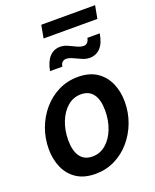

<svg xmlns="http://www.w3.org/2000/svg" viewBox="-154 -918 821 1016"><g transform="rotate(-20 256.5 -410.0)"><path d="M206.5 10Q142.5 10 100.5 -17.8Q58.5 -45.5 37.8 -92.8Q17 -140 17 -197.5Q17 -258 37.2 -313Q57.5 -368 94.5 -411.2Q131.5 -454.5 181.8 -479.5Q232 -504.5 291.5 -504.5Q355.5 -504.5 397.5 -476.5Q439.5 -448.5 460.2 -401.2Q481 -354 481 -296.5Q481 -236 460.5 -181Q440 -126 403.2 -83Q366.5 -40 316.2 -15Q266 10 206.5 10ZM222.5 -82Q265 -82 297.8 -110Q330.5 -138 349 -184.8Q367.5 -231.5 367.5 -288.5Q367.5 -348.5 344.2 -380.5Q321 -412.5 275.5 -412.5Q233 -412.5 200.2 -384.8Q167.5 -357 148.8 -310.2Q130 -263.5 130 -206.5Q130 -147 153.2 -114.5Q176.5 -82 222.5 -82ZM387 -577.5Q366 -577.5 344.5 -587Q323 -596.5 302.8 -606Q282.5 -615.5 266 -615.5Q254.5 -615.5 245.5 -608.2Q236.5 -601 234 -583.5H164.5Q174 -634.5 198 -660.5Q222 -686.5 258.5 -686.5Q279 -686.5 300.2 -676.8Q321.5 -667 341.5 -657.5Q361.5 -648 378.5 -648Q391 -648 399.2 -656.5Q407.5 -665 410.5 -681.5H480Q472 -629.5 447.8 -603.5Q423.5 -577.5 387 -577.5ZM191.5 -757.5 205 -830H508L494.5 -757.5Z"/></g></svg>

Font: Cabin SemiCondensedSemiBold
Style: Italic
Weight: 600
Width: 4
Italic angle: -10°
Designer: Pablo Impallari
Foundry: Pablo Impallari. http://www.impallari.com Igino Marini. http://www.ikern.com
Version: Version 3.001